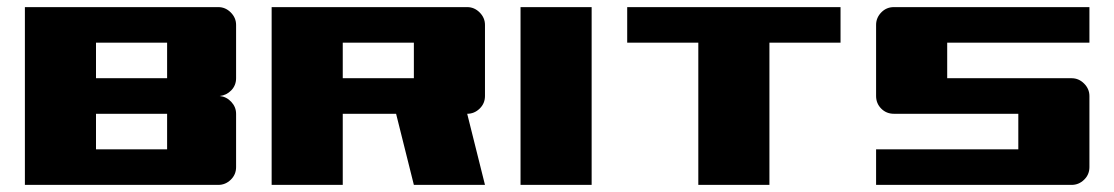

<svg xmlns="http://www.w3.org/2000/svg" viewBox="-20 -520 3134 540"><path d="M50 0V-500H594Q614 -500 629 -485Q644 -470 644 -450V-300Q644 -280 630.5 -266Q617 -252 598 -250Q617 -248 630.5 -233.5Q644 -219 644 -200V-50Q644 -29 629 -14.5Q614 0 594 0ZM250 -100H450V-200H250ZM450 -400H250V-300H450Z M744 -500H1294Q1314 -500 1329 -485Q1344 -470 1344 -450V-250Q1344 -229 1329 -214.5Q1314 -200 1294 -200L1344 0H1144L1094 -200H944V0H744ZM944 -400V-300H1144V-400Z M1444 -500H1644V0H1444Z M1744 -500H2344V-400H2144V0H1944V-400H1744Z M3044 -500V-400H2644V-300H2994Q3014 -300 3029 -285Q3044 -270 3044 -250V-50Q3044 -29 3029 -14.5Q3014 0 2994 0H2444V-100H2844V-200H2494Q2473 -200 2458.5 -214.5Q2444 -229 2444 -250V-450Q2444 -470 2458.5 -485Q2473 -500 2494 -500Z"/></svg>

Font: Tokeely Brookings
Style: Regular
Weight: 400
Designer: Peter Wiegel
Foundry: Peter Wiegel
Version: Version 2.001